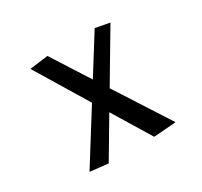

<svg xmlns="http://www.w3.org/2000/svg" viewBox="-164 -1023 1328 1260"><g transform="rotate(-30 500.0 -392.5)"><path d="M668 13 493 -274 322 15 185 0 426 -385 187 -779 326 -797 507 -514 686 -800 794 -780 574 -409 837 0Z"/></g></svg>

Font: RocknRoll One
Style: Regular
Weight: 400
Designer: Fontworks Inc.
Foundry: Fontworks Inc.
Version: Version 1.100